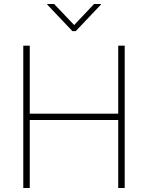

<svg xmlns="http://www.w3.org/2000/svg" viewBox="-20 -934 735 954"><path d="M95.7 -707H127.9V-369.1H567.4V-707H599.6V0H567.4V-337.9H127.9V0H95.7ZM348.6 -809.6 447.3 -914.1H481.4V-911.1L356.4 -779.3H339.8L214.8 -911.1V-914.1H249Z"/></svg>

Font: Pretendard Std Thin
Style: Regular
Weight: 100
Designer: Base glyphs from Inter by Rasmus Andersson; Hangeul glyphs from Noto Sans CJK(Source Han Sans) by Jang Soo-young and Kan
Foundry: Kil Hyung-jin
Version: Version 1.309